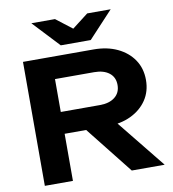

<svg xmlns="http://www.w3.org/2000/svg" viewBox="-101 -1056 1032 1144"><g transform="rotate(-10 415.0 -484.0)"><path d="M195 -417H484Q541 -417 574.5 -443.5Q608 -470 608 -517Q608 -564 574.5 -590Q541 -616 484 -616H170L247 -703V0H77V-750H504Q586 -750 648 -720.5Q710 -691 745 -639Q780 -587 780 -517Q780 -448 745 -396Q710 -344 648 -314.5Q586 -285 504 -285H195ZM325 -351H519L802 0H603ZM497 -808H316L166 -968H309L444 -864H369L504 -968H646Z"/></g></svg>

Font: Unbounded Medium
Style: Regular
Weight: 500
Designer: Luke Prowse, Jean-Baptiste Morizot, Fátima Lázaro, Florian Runge
Foundry: NaN
Version: Version 1.700